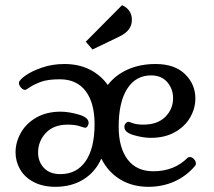

<svg xmlns="http://www.w3.org/2000/svg" viewBox="-20 -708 824 741"><path d="M311 -547 451 -688Q489 -671 489 -631Q489 -611 477.5 -595Q466 -579 439 -566L337 -517ZM40 -120Q40 -159 60.5 -195.5Q81 -232 120.5 -254.5Q160 -277 214 -277Q245 -277 283.5 -266Q322 -255 322 -234Q322 -227 318 -221Q314 -215 309 -215Q305 -215 287.5 -221Q270 -227 241 -227Q187 -227 157 -195Q127 -163 127 -119Q127 -84 149.5 -60Q172 -36 213 -36Q276 -36 310.5 -86Q345 -136 345 -229Q345 -311 310.5 -356.5Q276 -402 211 -402Q164 -402 137.5 -392Q111 -382 95.5 -371.5Q80 -361 77 -361Q69 -361 61 -370Q53 -379 53 -388Q53 -398 77 -415.5Q101 -433 141.5 -447Q182 -461 229 -461Q283 -461 325.5 -440Q368 -419 396 -380Q426 -419 473.5 -440Q521 -461 580 -461Q654 -461 694 -422Q734 -383 734 -328Q734 -290 714 -255Q694 -220 655 -198Q616 -176 562 -176Q532 -176 496 -186.5Q460 -197 460 -218Q460 -226 465 -232Q470 -238 475 -238Q478 -238 493 -232.5Q508 -227 533 -227Q588 -227 618 -257Q648 -287 648 -329Q648 -365 625.5 -391Q603 -417 563 -417Q504 -417 471 -365.5Q438 -314 438 -219Q438 -138 472.5 -92.5Q507 -47 572 -47Q652 -47 704 -99Q707 -102 713 -102Q721 -102 728.5 -94Q736 -86 736 -77Q736 -71 733 -68Q699 -28 653 -7.5Q607 13 553 13Q491 13 444 -15.5Q397 -44 371 -96Q348 -44 302 -15.5Q256 13 194 13Q145 13 110 -5.5Q75 -24 57.5 -54.5Q40 -85 40 -120Z"/></svg>

Font: Kurale
Style: Regular
Weight: 400
Designer: Eduardo Rodriguez Tunni
Foundry: Eduardo Rodriguez Tunni
Version: Version 2.000